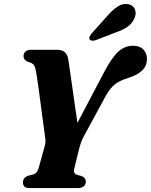

<svg xmlns="http://www.w3.org/2000/svg" viewBox="-20 -952 764 972"><path d="M414.5 -33.5Q414.5 -17.5 403.8 -8.8Q393 0 375.5 0H128.5Q110 0 103 -7.8Q96 -15.5 96 -28.5Q96 -51.5 121 -62L146.5 -68.5Q159.5 -72.5 165.8 -80.2Q172 -88 176.5 -104.5L206.5 -213Q211.5 -230.5 209.8 -247.2Q208 -264 205 -283.5Q203 -296 198.8 -328.5Q194.5 -361 189 -402.5Q183.5 -444 178 -485.5Q172.5 -527 167.5 -559Q162.5 -591 159.5 -603Q156 -619 147.8 -626.8Q139.5 -634.5 122 -638.5Q99.5 -647.5 99 -667.5Q99 -682 109 -691Q119 -700 137 -700H268.5Q317 -700 325 -654.5Q327.5 -639.5 333 -602.2Q338.5 -565 345.2 -516.8Q352 -468.5 359 -419Q366 -369.5 372 -330L508.5 -589.5Q547.5 -663 580.2 -691.8Q613 -720.5 653 -720.5Q687.5 -720.5 705.8 -701.5Q724 -682.5 724 -654Q724 -618.5 699.5 -595Q675 -571.5 628 -557Q590.5 -546 564.2 -527Q538 -508 513.5 -463L406 -265Q396 -247 390.8 -232.5Q385.5 -218 382 -204.5L356 -99Q349.5 -74 370 -67L394 -60.5Q406 -54.5 410.2 -48Q414.5 -41.5 414.5 -33.5ZM522 -870Q549.5 -902 576.2 -919.2Q603 -936.5 631 -930.5Q656.5 -924.5 663.8 -902.8Q671 -881 660 -858.5Q648 -832 625 -816Q602 -800 566.5 -788L464 -748.5Q454.5 -745.5 445.8 -746.2Q437 -747 433.5 -753.5Q430 -760 434.2 -768Q438.5 -776 445.5 -784.5Z"/></svg>

Font: Fraunces 72pt Soft
Style: Bold Italic
Weight: 700
Italic angle: -16°
Version: Version 1.000;[b76b70a41]